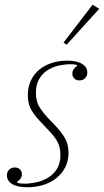

<svg xmlns="http://www.w3.org/2000/svg" viewBox="-20 -775 437 807"><path d="M95 12Q53 12 31 -1.5Q9 -15 9 -38Q9 -52 18 -61.5Q27 -71 42 -71Q56 -71 64 -63Q72 -55 72 -42Q72 -32 66 -24Q60 -16 52 -11L53 -7Q58 -5 66 -4Q74 -3 83 -3Q105 -3 131.5 -8.5Q158 -14 181 -27.5Q204 -41 219 -64.5Q234 -88 234 -123Q234 -141 230.5 -155.5Q227 -170 218.5 -184.5Q210 -199 196 -214.5Q182 -230 162 -251Q131 -282 114 -309Q97 -336 97 -375Q97 -410 110 -437Q123 -464 145.5 -482.5Q168 -501 198 -510.5Q228 -520 262 -520Q303 -520 325 -506.5Q347 -493 347 -470Q347 -456 338 -446.5Q329 -437 314 -437Q300 -437 292 -445.5Q284 -454 284 -466Q284 -476 290 -484.5Q296 -493 304 -498L303 -502Q294 -505 276 -505Q253 -505 227.5 -499.5Q202 -494 180.5 -480.5Q159 -467 145 -443.5Q131 -420 131 -385Q131 -367 134.5 -352.5Q138 -338 146.5 -324Q155 -310 168.5 -294Q182 -278 203 -257Q235 -224 251.5 -197Q268 -170 268 -133Q268 -98 254 -71.5Q240 -45 216.5 -26Q193 -7 161.5 2.5Q130 12 95 12ZM247 -596 369 -755 397 -738 260 -587Z"/></svg>

Font: IBM Plex Serif ExtLt
Style: Italic
Weight: 200
Italic angle: -14°
Designer: Mike Abbink, Paul van der Laan, Pieter van Rosmalen
Foundry: Bold Monday
Version: Version 3.001